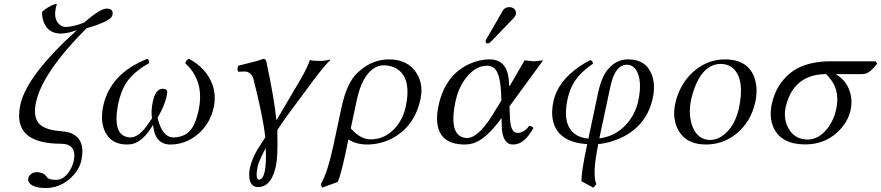

<svg xmlns="http://www.w3.org/2000/svg" viewBox="-20 -718 4438 967"><path d="M211.4 229Q143.6 229 125.5 199.7Q120.1 190.9 122.1 182.1Q127.4 156.2 155.8 149.9Q160.6 148.9 164.6 148.9Q201.7 149.9 216.8 174.8Q226.1 187.5 262.2 188Q303.7 188 333 138.7Q346.2 115.7 352.1 88.9Q367.2 7.3 287.6 5.9Q74.2 5.9 76.2 -138.2Q76.7 -163.1 82.5 -190.9Q114.7 -337.9 367.2 -565.9Q318.4 -549.3 287.6 -548.8Q223.1 -548.8 200.7 -605.5Q191.4 -629.4 191.9 -658.2Q216.8 -682.1 256.8 -697.8L266.6 -698.2Q264.2 -692.4 261.2 -678.2Q248 -616.2 285.2 -590.3Q297.4 -582.5 309.6 -582Q346.7 -582.5 403.3 -604Q484.4 -674.3 516.6 -674.8Q548.8 -674.8 547.4 -648.4Q546.9 -645 546.4 -642.1Q541 -617.7 461.4 -589.8Q442.9 -583.5 415 -575.2Q192.9 -351.6 161.1 -202.1Q143.1 -116.7 189 -84.5Q222.7 -61.5 289.1 -57.1Q391.1 -50.3 395 39.6Q395.5 62 390.1 87.9Q378.4 144 325.7 187.5Q274.4 228.5 211.4 229Z M1057.1 -180.2Q1037.1 -85 961.4 -30.3Q905.3 9.8 837.9 9.8Q760.7 9.8 751 -86.9Q751 -88.4 750.5 -88.9Q701.2 -4.9 645.5 7.3Q632.3 9.8 618.7 9.8Q540.5 9.8 508.8 -55.2Q483.9 -107.9 500 -185.1Q536.1 -348.6 722.7 -421.9Q731.9 -414.6 731 -399.9Q647.5 -353.5 612.3 -294.9Q587.9 -253.9 576.2 -199.2Q541 -27.3 638.2 -25.9Q675.8 -25.9 719.2 -83.5Q731.4 -100.1 745.6 -122.1Q739.3 -158.7 750 -208Q761.2 -259.8 789.1 -269.5Q793.9 -271 798.3 -271Q822.8 -271 822.3 -252.9Q821.8 -246.1 819.8 -235.8Q809.6 -186.5 776.4 -129.9Q774.4 -127 773.4 -125Q796.9 -26.9 852.5 -25.9Q923.8 -25.9 955.1 -86.4Q970.7 -117.2 981 -166Q1010.3 -311 912.6 -399.9Q920.4 -418.9 931.6 -421.9Q1019.5 -375 1049.8 -292Q1068.8 -237.8 1057.1 -180.2Z M1318.4 27.8Q1284.2 90.8 1277.3 122.1Q1264.6 186 1285.6 187Q1304.7 185.1 1313.5 145Q1321.8 104 1318.4 27.8ZM1238.3 128.9Q1249 81.1 1277.3 34.2L1315.9 -25.9Q1305.7 -127.9 1254.4 -328.1Q1239.3 -356.9 1214.4 -357.9Q1210 -357.9 1201.2 -357.4Q1187.5 -356.9 1179.2 -356.9Q1172.4 -373 1180.7 -387.2Q1275.9 -409.7 1307.1 -421.9Q1317.9 -420.4 1321.3 -409.2Q1361.8 -218.8 1372.1 -111.8Q1394.5 -148.4 1494.1 -318.8Q1527.3 -376 1541 -416Q1552.7 -411.1 1592.8 -411.1Q1617.7 -411.6 1640.1 -418L1644 -416Q1612.8 -386.2 1561 -316.9L1416 -121.1Q1407.2 -109.4 1391.1 -84.5Q1381.3 -69.8 1377 -63Q1377 -58.1 1377 -48.3Q1377 -38.6 1377 -34.2Q1379.4 71.8 1370.1 115.2Q1350.1 210.4 1297.4 222.2Q1288.1 224.1 1278.8 224.1Q1238.3 224.1 1234.9 168Q1234.4 147.9 1238.3 128.9Z M1681.2 198.2 1602.1 227.1 1595.7 210Q1630.4 149.9 1660.2 9.8L1699.7 -175.8Q1726.6 -302.2 1781.7 -353Q1788.1 -358.9 1797.4 -366.2Q1860.8 -418.9 1939.5 -418.9Q2033.7 -418.9 2078.1 -349.6Q2113.3 -293.5 2098.1 -220.2Q2069.8 -86.4 1962.9 -25.4Q1900.4 9.8 1827.1 9.8Q1772.9 9.3 1734.9 -16.1L1719.2 58.1Q1697.3 160.2 1681.2 198.2ZM2023.4 -180.2Q2054.2 -325.2 1977.5 -372.1Q1949.7 -388.7 1914.1 -389.2Q1852.5 -389.2 1811.5 -314.5Q1790 -274.4 1777.8 -217.8L1746.6 -71.8Q1793.5 -16.6 1846.7 -16.1Q1925.8 -16.1 1980 -85Q2011.7 -126 2023.4 -180.2Z M2543.9 -682.1Q2569.8 -682.1 2577.6 -661.1Q2579.6 -653.8 2578.6 -647Q2575.7 -636.7 2568.8 -628.9L2451.2 -506.8Q2443.4 -499.5 2437 -499Q2426.3 -499 2425.8 -508.8Q2425.8 -510.7 2425.8 -512.2Q2427.2 -516.6 2430.2 -522L2512.7 -665Q2522.9 -681.6 2543.9 -682.1ZM2545.9 -182.1 2548.3 -127Q2550.8 -49.8 2584.5 -48.8Q2615.2 -48.8 2637.7 -74.7Q2641.6 -79.6 2645 -84Q2659.7 -83 2666.5 -73.2Q2626.5 -2 2582.5 7.8Q2572.8 9.8 2562 9.8Q2508.8 7.8 2506.8 -86.9L2506.3 -124Q2427.2 -14.6 2360.8 4.4Q2341.3 9.8 2321.3 9.8Q2184.1 9.8 2181.2 -117.2Q2180.7 -149.4 2189 -187Q2221.2 -337.9 2341.8 -395Q2393.1 -418.9 2445.3 -418.9Q2530.8 -418.9 2542 -320.8Q2543.5 -306.2 2543.9 -290Q2543.9 -280.3 2549.3 -289.6Q2550.3 -291 2551.3 -292L2622.1 -414.1Q2628.9 -414.1 2644.5 -411.6Q2660.2 -409.2 2667 -409.2Q2674.3 -409.2 2692.9 -411.6Q2709.5 -414.1 2715.3 -414.1ZM2505.4 -211.9 2504.4 -231.9Q2501.5 -349.6 2467.8 -376Q2453.1 -386.7 2433.6 -387.2Q2372.1 -387.2 2321.8 -318.8Q2288.1 -272 2274.4 -209Q2241.2 -51.8 2308.6 -26.9Q2320.3 -22.9 2333 -22.9Q2397 -24.9 2481 -172.9Z M3194.3 -208Q3216.8 -313.5 3183.6 -365.7Q3165.5 -391.6 3138.2 -392.1Q3089.8 -392.1 3065.4 -322.8Q3058.1 -300.8 3052.2 -272.9L2998.5 -21Q3093.8 -32.7 3153.3 -115.2Q3183.6 -158.2 3194.3 -208ZM2993.2 7.8Q2961.9 160.2 2983.4 210L2967.8 227.1L2908.7 194.8Q2907.2 149.4 2937.5 7.8Q2790.5 -1.5 2765.1 -109.4Q2755.4 -152.8 2767.1 -207Q2788.6 -308.6 2901.4 -385.3Q2928.2 -403.3 2953.1 -415Q2966.8 -410.6 2966.3 -397Q2887.7 -344.2 2857.9 -278.3Q2845.2 -250 2838.4 -217.8Q2808.1 -74.7 2892.1 -33.2Q2914.6 -22.5 2943.4 -20L2991.7 -248Q3009.8 -332 3042 -369.1Q3052.7 -380.9 3065.4 -392.1Q3100.1 -418.9 3144 -418.9Q3235.4 -418.9 3264.2 -337.9Q3281.2 -287.6 3268.1 -226.1Q3235.8 -73.7 3087.4 -15.1Q3039.1 3.4 2993.2 7.8Z M3380.4 -194.8Q3401.4 -290 3466.8 -352.1Q3539.1 -418.5 3629.9 -418.9Q3752 -418.9 3782.2 -318.8Q3797.4 -267.1 3784.2 -204.1Q3762.2 -104.5 3688 -43.9Q3620.1 9.8 3536.6 9.8Q3426.3 9.8 3389.2 -77.1Q3367.2 -130.4 3380.4 -194.8ZM3610.8 -396Q3525.4 -396 3480 -280.3Q3468.3 -250 3460.9 -216.8Q3444.3 -138.2 3469.7 -75.7Q3496.1 -14.2 3555.7 -13.2Q3607.9 -13.2 3651.9 -64.9Q3687.5 -108.4 3701.7 -173.8Q3731.4 -314.9 3675.3 -371.1Q3649.4 -395.5 3610.8 -396Z M4318.8 -344.7H4189Q4250.5 -309.1 4265.1 -237.3Q4272 -201.7 4264.2 -164.1Q4251 -102.1 4197.3 -51.8Q4130.9 9.3 4035.6 9.3Q3917.5 9.3 3877.4 -71.8Q3852.5 -124 3867.2 -194.8Q3888.2 -290.5 3959 -349.1Q4022.9 -401.9 4135.7 -408.7Q4148.4 -409.2 4160.2 -409.2H4390.1L4397.9 -397.9Q4365.2 -353.5 4337.4 -346.7Q4328.1 -344.7 4318.8 -344.7ZM4047.4 -15.1Q4106.4 -15.1 4152.8 -78.1Q4180.7 -117.7 4191.4 -167Q4210 -253.4 4168 -312.5Q4157.2 -327.6 4141.6 -344.7Q4002.4 -344.7 3952.1 -226.6Q3942.9 -204.1 3937 -179.2Q3923.3 -114.3 3956.1 -63.5Q3987.3 -15.6 4047.4 -15.1Z"/></svg>

Font: Linux Libertine Display Slanted O
Style: Slanted
Weight: 400
Designer: Philipp H. Poll
Foundry: Philipp H. Poll
Version: Version 5.0.9